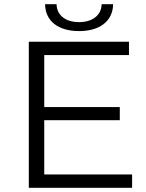

<svg xmlns="http://www.w3.org/2000/svg" viewBox="-20 -900 699 920"><path d="M118 0H613V-64H192V-324H554V-387H192V-636H598V-700H118ZM196 -880C197 -799 259 -751 359 -751C458 -751 521 -799 522 -880H467C466 -827 423 -794 359 -794C294 -794 252 -827 251 -880Z"/></svg>

Font: Malon Grotesk
Style: Regular
Weight: 400
Designer: Julieta Ulanovsky
Foundry: Julieta Ulanovsky
Version: Version 7.200